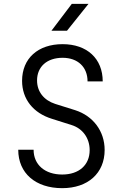

<svg xmlns="http://www.w3.org/2000/svg" viewBox="-20 -970 640 1000"><path d="M329 -810 441 -950H354L248 -810ZM304 10C438 10 525 -68 525 -189C525 -287 465 -366 372 -396L267 -429C209 -448 173 -492 173 -551C173 -623 225 -669 306 -669C385 -669 436 -621 436 -546H515C515 -665 433 -740 306 -740C178 -740 95 -666 95 -549C95 -454 153 -381 251 -351L352 -319C411 -301 447 -250 447 -188C447 -111 392 -61 304 -61C214 -61 155 -112 155 -190H75C75 -68 165 10 304 10Z"/></svg>

Font: Tekne LDO Light
Style: Regular
Weight: 300
Monospace: yes
Designer: Alessio Laiso, Mario Rullo, Paolo Rosset
Foundry: Alessio Laiso
Version: Version 1.000;hotconv 1.0.109;makeotfexe 2.5.65596